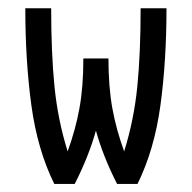

<svg xmlns="http://www.w3.org/2000/svg" viewBox="-20 -458 478 478"><path d="M115.2 0Q73.2 -85 58.1 -195.8Q43 -306.6 43 -437.5H107.4Q107.4 -325.2 115.7 -242.2Q124 -159.2 148.4 -81.1Q168 -134.8 177.7 -188Q187.5 -241.2 187.5 -312.5H250Q250 -241.2 259.8 -188Q269.5 -134.8 289.1 -81.1Q313.5 -159.2 321.8 -242.2Q330.1 -325.2 330.1 -437.5H394.5Q394.5 -306.6 379.4 -195.8Q364.3 -85 322.3 0H271.5Q236.3 -69.3 218.8 -132.8Q201.2 -69.3 166 0Z"/></svg>

Font: Sudo Variable
Style: Regular
Weight: 400
Monospace: yes
Designer: Jens Kutilek
Foundry: Jens Kutilek
Version: Version 0.040